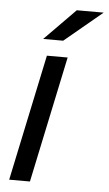

<svg xmlns="http://www.w3.org/2000/svg" viewBox="-52 -739 439 774"><g transform="rotate(5 168.0 -352.0)"><path d="M123 -511.2H207L99.1 0H15.1ZM227.1 -704.1H335.9L183.1 -577.1H102.1Z"/></g></svg>

Font: D-DIN Exp
Style: DINExp-Italic
Weight: 400
Width: 7
Italic angle: -12°
Designer: Charles Nix
Foundry: Datto Inc.
Version: Version 1.00